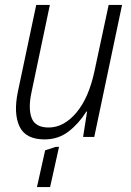

<svg xmlns="http://www.w3.org/2000/svg" viewBox="-20 -552 530 774"><path d="M160 10Q83 10 58.5 -42.5Q34 -95 52 -182L126 -532H181L107 -180Q93 -115 107.5 -76.5Q122 -38 176 -38Q237 -38 287.5 -97.5Q338 -157 361 -266L418 -532H472L360 0H315L331 -102H328Q298 -54 256.5 -22Q215 10 160 10ZM129 202 162 54 205 40H218L182 202Z"/></svg>

Font: Noto Sans SemiCondensed Light
Style: Italic
Weight: 300
Width: 4
Italic angle: -12°
Designer: Monotype Design Team
Foundry: Monotype Imaging Inc.
Version: Version 2.013; ttfautohint (v1.8.4.7-5d5b)